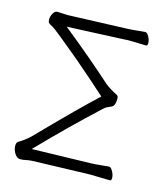

<svg xmlns="http://www.w3.org/2000/svg" viewBox="-107 -789 772 883"><g transform="rotate(15 278.5 -348.0)"><path d="M127 2Q109 3 97 6Q85 9 70 9Q55 9 44 -9Q33 -27 33 -45Q33 -61 42 -66Q71 -83 94 -105Q278 -294 357 -366Q291 -426 203 -501Q73 -610 57.5 -618Q42 -626 37.5 -630.5Q33 -635 33 -647.5Q33 -660 41 -675Q49 -690 61 -690L108 -688H117L391 -698Q415 -699 437.5 -701.5Q460 -704 474 -705H476Q485 -705 493.5 -689Q502 -673 502 -659.5Q502 -646 495 -646L421 -648H407Q400 -648 392 -647L120 -635L130 -627Q264 -519 365 -428Q384 -412 423 -392Q431 -389 431 -375Q431 -341 415 -334Q406 -330 396 -325.5Q386 -321 371 -306Q254 -198 118 -58L110 -50L391 -57Q415 -58 438 -60.5Q461 -63 474 -64H475Q484 -64 493 -47.5Q502 -31 502 -17.5Q502 -4 495 -4L408 -6H392ZM391 -647H392Q391 -647 391 -647ZM474 -705Z"/></g></svg>

Font: LXGW WenKai TC Light
Style: Regular
Weight: 300
Designer: LXGW / Fontworks Inc.
Foundry: LXGW / Fontworks Inc.
Version: Version 1.330